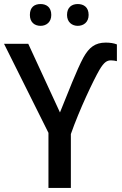

<svg xmlns="http://www.w3.org/2000/svg" viewBox="-20 -931 603 951"><path d="M128 -857C128 -821 151 -803 181 -803C209 -803 234 -821 234 -857C234 -896 209 -911 181 -911C151 -911 128 -896 128 -857ZM312 -857C312 -821 337 -803 365 -803C394 -803 419 -821 419 -857C419 -896 394 -911 365 -911C337 -911 312 -896 312 -857ZM277 -374 120 -714H0L220 -273V0H331V-267C373 -387 443 -534 472 -584C496 -625 511 -632 530 -632C540 -632 552 -630 559 -628V-711C544 -717 525 -720 504 -720C451 -720 421 -696 393 -646C361 -587 316 -470 277 -374Z"/></svg>

Font: Noto Sans Thai Medium
Style: Regular
Weight: 500
Designer: Monotype Design Team
Foundry: Monotype Imaging Inc.
Version: Version 1.901